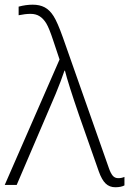

<svg xmlns="http://www.w3.org/2000/svg" viewBox="-26 -786 549 816"><path d="M53.2 -721.2V-757.8Q84 -766.1 113.3 -766.1Q142.6 -766.1 163.8 -754.9Q185.1 -743.7 201.7 -717.5Q218.3 -691.4 241.2 -627L437 -70.8Q444.3 -49.8 453.1 -39.3Q461.9 -28.8 476.6 -28.8Q491.2 -28.8 502.9 -34.2V2Q488.3 9.8 463.9 9.8Q439.5 9.8 423.1 -5.9Q406.7 -21.5 394 -57.1L310.1 -295.9Q263.2 -432.6 250 -485.8H248Q232.4 -439.5 210.7 -387.2Q189 -335 44.9 0H-5.9L227.1 -533.2L200.2 -613.8Q183.1 -666 170.9 -686.3Q158.7 -706.5 142.6 -716.8Q126.5 -727.1 104 -727.1Q81.5 -727.1 53.2 -721.2Z"/></svg>

Font: OpenSans-Light
Style: Regular
Weight: 300
Foundry: Ascender Corporation
Version: Version 1.10